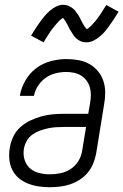

<svg xmlns="http://www.w3.org/2000/svg" viewBox="-20 -775 516 803"><path d="M188 8Q164 8 141 4.5Q118 1 96.5 -7.5Q75 -16 58 -30.5Q41 -45 31 -65.5Q21 -86 19 -109.5Q17 -133 21 -157Q25 -181 35.5 -203.5Q46 -226 65 -243Q84 -260 107 -271Q130 -282 154 -288.5Q178 -295 201.5 -297Q225 -299 248 -299H349L357 -345Q360 -362 360 -378.5Q360 -395 355.5 -410.5Q351 -426 341.5 -438.5Q332 -451 319 -459Q306 -467 290 -470.5Q274 -474 257 -474Q235 -474 212.5 -468.5Q190 -463 171 -449.5Q152 -436 139 -416Q126 -396 122 -374H63Q68 -406 85.5 -437Q103 -468 130.5 -489Q158 -510 191.5 -519Q225 -528 257 -528Q283 -528 308 -523.5Q333 -519 353.5 -507.5Q374 -496 389.5 -477.5Q405 -459 412.5 -436Q420 -413 420 -387.5Q420 -362 415 -336L382 -132Q378 -111 369.5 -90.5Q361 -70 347 -53Q333 -36 313.5 -23.5Q294 -11 273 -4Q252 3 230.5 5.5Q209 8 188 8ZM189 -46Q211 -46 233 -50.5Q255 -55 274.5 -67.5Q294 -80 306.5 -99.5Q319 -119 323 -141L340 -244H248Q232 -244 215 -243Q198 -242 181.5 -238.5Q165 -235 148 -229Q131 -223 116 -212.5Q101 -202 92 -186Q83 -170 80 -153Q76 -130 82.5 -108Q89 -86 105 -71.5Q121 -57 143.5 -51.5Q166 -46 189 -46ZM342 -598Q337 -598 332 -598.5Q327 -599 322.5 -600.5Q318 -602 313.5 -604.5Q309 -607 305.5 -609.5Q302 -612 298.5 -615Q295 -618 292 -621.5Q289 -625 286.5 -629Q284 -633 281.5 -637Q279 -641 276.5 -645Q274 -649 271.5 -653Q269 -657 267.5 -661Q266 -665 263 -670Q260 -675 258 -679Q256 -683 253.5 -687Q251 -691 248 -694.5Q245 -698 244 -700Q241 -699 236.5 -695.5Q232 -692 227.5 -687.5Q223 -683 220.5 -680Q218 -677 215 -674Q212 -671 209.5 -667.5Q207 -664 203.5 -660Q200 -656 197 -652Q194 -648 190.5 -643Q187 -638 184 -633Q181 -628 177.5 -622.5Q174 -617 170 -611Q166 -605 162 -598L110 -626Q121 -644 131 -659.5Q141 -675 150 -687Q159 -699 167.5 -709Q176 -719 188.5 -730Q201 -741 215.5 -748Q230 -755 245 -755Q255 -755 264 -751.5Q273 -748 281 -742.5Q289 -737 294.5 -730Q300 -723 305.5 -715Q311 -707 314.5 -699.5Q318 -692 323 -682.5Q328 -673 332.5 -666Q337 -659 343 -653Q345 -654 349.5 -657Q354 -660 358.5 -664.5Q363 -669 365.5 -672Q368 -675 371 -678Q374 -681 377 -684.5Q380 -688 383 -692Q386 -696 389 -700Q392 -704 395.5 -709Q399 -714 402.5 -719Q406 -724 409 -729.5Q412 -735 416.5 -741.5Q421 -748 425 -754L476 -726Q465 -708 455 -693Q445 -678 436 -665.5Q427 -653 419 -643.5Q411 -634 398 -623Q385 -612 371 -605Q357 -598 342 -598Z"/></svg>

Font: Iosevka QP Light
Style: Italic
Weight: 300
Italic angle: -9°
Designer: Belleve Invis
Foundry: Belleve Invis
Version: Version 20.0.0; ttfautohint (v1.8.4)